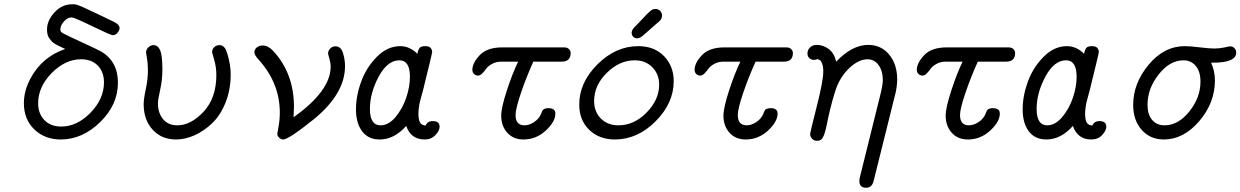

<svg xmlns="http://www.w3.org/2000/svg" viewBox="-20 -654 5860 907"><path d="M92.8 -167Q92.8 -242.2 144.3 -316.2Q195.8 -390.1 288.1 -422.9Q285.2 -423.8 272.5 -429.9Q259.8 -436 254.9 -438.5Q250 -440.9 239.5 -447Q229 -453.1 224.1 -459Q219.2 -464.8 213.1 -472.9Q207 -481 204.6 -491.5Q202.1 -502 202.1 -514.2Q202.1 -557.1 237.5 -595.5Q272.9 -633.8 320.8 -633.8Q325.7 -633.8 328.9 -633.8Q332 -633.8 335.4 -633.3Q338.9 -632.8 343.5 -631.3Q348.1 -629.9 353 -627.9Q357.9 -626 366.5 -622.6Q375 -619.1 383.1 -615Q391.1 -610.8 405.5 -604.5Q419.9 -598.1 434.1 -591.1Q448.2 -584 471.2 -573.5Q494.1 -563 516.1 -551.8Q544.9 -538.6 544.9 -521Q544.9 -511.2 535.4 -499.5Q525.9 -487.8 513.2 -487.8H512.2Q503.4 -487.8 416.7 -529.8Q330.1 -571.8 318.8 -571.8Q298.8 -571.8 282 -552.5Q265.1 -533.2 265.1 -516.1Q265.1 -507.3 269 -502.9Q272.9 -498 313.5 -479Q354 -460 399.4 -439Q444.8 -418 457 -411.1Q537.1 -364.3 537.1 -263.2Q537.1 -159.2 453.1 -77.1Q369.1 4.9 267.1 4.9Q191.9 4.9 142.3 -42.5Q92.8 -89.8 92.8 -167ZM160.2 -166Q160.2 -117.2 189.7 -86.7Q219.2 -56.2 269 -56.2Q344.2 -56.2 407.7 -121.6Q471.2 -187 471.2 -265.1Q471.2 -314 442.1 -344Q413.1 -374 362.8 -374Q288.6 -374 224.4 -309.1Q160.2 -244.1 160.2 -166Z M658.7 -162.1Q658.7 -187 668.7 -232.9Q678.7 -278.8 678.7 -321.8Q678.7 -355 674.3 -379.4Q669.9 -403.8 669.9 -405.8Q669.9 -419.9 680.9 -430.4Q691.9 -440.9 705.1 -440.9Q726.1 -440.9 736.6 -416.5Q747.1 -392.1 747.1 -325.2Q747.1 -276.4 736.6 -229.7Q726.1 -183.1 726.1 -165Q726.1 -121.1 750 -91.6Q773.9 -62 817.9 -62Q881.8 -62 941.9 -126.5Q1002 -190.9 1002 -299.8Q1002 -336.9 991.9 -370.8Q981.9 -404.8 981.9 -407.2Q981.9 -421.4 991.9 -431.2Q1002 -440.9 1017.1 -440.9Q1028.3 -440.9 1036.1 -433.8Q1043.9 -426.8 1046.4 -420.4Q1048.8 -414.1 1054.7 -397.9Q1069.8 -346.2 1069.8 -303.2Q1069.8 -230 1045.4 -169.4Q1021 -108.9 982.4 -72Q943.8 -35.2 899.4 -15.1Q855 4.9 812 4.9Q743.2 4.9 700.9 -41.5Q658.7 -87.9 658.7 -162.1Z M1181.6 -405.8Q1181.6 -420.9 1193.1 -429.9Q1204.6 -439 1220.7 -439Q1246.6 -439 1270 -414.1Q1369.1 -307.1 1368.7 -147.9Q1368.7 -131.8 1366.7 -100.1Q1541.5 -224.1 1542 -338.9Q1542 -356.9 1535.9 -377.4Q1529.8 -397.9 1529.8 -401.9Q1529.8 -414.1 1539.8 -424.6Q1549.8 -435.1 1564 -435.1H1564.9Q1590.8 -435.1 1600.3 -403.6Q1609.9 -372.1 1609.9 -341.8Q1609.9 -212.9 1466.8 -94.2Q1343.8 4.9 1317.9 4.9Q1308.1 4.9 1299.1 -3.2Q1290 -11.2 1290 -22Q1290 -25.9 1295.9 -56.9Q1301.8 -87.9 1301.8 -121.1Q1301.8 -261.2 1202.6 -371.1Q1181.6 -394.5 1181.6 -405.8Z M1661.6 -137.2Q1661.6 -201.2 1686.3 -268.6Q1710.9 -335.9 1760.7 -386Q1810.5 -436 1870.6 -436Q1915.5 -436 1951.7 -399.9Q1955.6 -419.9 1962.6 -428Q1969.7 -436 1988.8 -436Q2007.8 -436 2014.6 -427Q2021.5 -418 2021.5 -409.2Q2021.5 -404.3 2011 -361.1Q2000.5 -317.9 1990.5 -277.3Q1980.5 -236.8 1980.5 -235.8Q1978.5 -229 1973.1 -208.5Q1967.8 -188 1964.8 -177.5Q1961.9 -167 1959.2 -148.9Q1956.5 -130.9 1956.5 -113.8Q1957.5 -84 1965.6 -73Q1973.6 -62 1990.7 -61Q1999.5 -82 2023.9 -82Q2057.1 -82 2056.6 -55.2Q2056.6 -37.1 2037.1 -16.1Q2017.6 4.9 1985.8 4.9Q1920.9 4.9 1898.9 -59.1Q1841.8 4.9 1773.9 4.9Q1719.7 4.9 1690.7 -33.7Q1661.6 -72.3 1661.6 -137.2ZM1727.5 -139.2Q1727.5 -62 1777.8 -62Q1815.9 -62 1848.9 -101.6Q1881.8 -141.1 1899.2 -193.1Q1916.5 -245.1 1916.5 -291Q1916.5 -369.1 1866.7 -369.1Q1810.5 -369.1 1769 -292.2Q1727.5 -215.3 1727.5 -139.2Z M2211.4 -324.2Q2211.4 -356.4 2246.1 -393.3Q2280.8 -430.2 2353.5 -430.2H2643.6Q2660.6 -430.2 2668.2 -421.6Q2675.8 -413.1 2675.8 -403.8Q2675.8 -362.8 2633.8 -362.8H2499.5Q2464.4 -284.7 2439.9 -211.9Q2415.5 -139.2 2415.5 -110.8Q2415.5 -62 2457.5 -62Q2479.5 -62 2502.4 -76.9Q2525.4 -91.8 2535.6 -115.2L2537.6 -120.1Q2539.6 -125 2540 -126.5Q2540.5 -127.9 2543.5 -132.6Q2546.4 -137.2 2549.6 -138.7Q2552.7 -140.1 2558.1 -141.6Q2563.5 -143.1 2569.8 -143.1Q2604 -143.1 2603.5 -117.2Q2603.5 -79.1 2558.1 -37.1Q2512.7 4.9 2452.6 4.9Q2404.8 4.9 2376.2 -27.1Q2347.7 -59.1 2347.7 -107.9Q2347.7 -145 2374.5 -227.1Q2401.4 -309.1 2427.7 -362.8H2348.6Q2323.7 -362.8 2304.7 -352.3Q2285.6 -341.8 2277.1 -329.8Q2268.6 -317.9 2258.5 -307.4Q2248.5 -296.9 2238.8 -296.9Q2227.5 -296.9 2219.5 -304.4Q2211.4 -312 2211.4 -324.2Z M2716.3 -160.2Q2716.3 -264.2 2802.5 -350.1Q2888.7 -436 2995.6 -436Q3070.8 -436 3116.7 -388.9Q3162.6 -341.8 3162.6 -270Q3162.6 -167 3077.1 -81.1Q2991.7 4.9 2884.3 4.9Q2811 4.9 2763.7 -40.5Q2716.3 -85.9 2716.3 -160.2ZM2786.6 -176.8Q2786.6 -126 2818.6 -94Q2850.6 -62 2901.4 -62Q2975.6 -62 3034.7 -122.6Q3093.8 -183.1 3093.8 -253.9Q3093.8 -303.7 3061.5 -336.4Q3029.3 -369.1 2978.5 -369.1Q2906.7 -369.1 2846.7 -310.1Q2786.6 -251 2786.6 -176.8ZM2963.9 -499Q2963.9 -512.2 2977.5 -525.9Q2988.8 -537.1 3000.2 -549.1Q3011.7 -561 3018.1 -568.1Q3024.4 -575.2 3031.5 -582.5Q3038.6 -589.8 3042.7 -593.5Q3046.9 -597.2 3051.3 -601.1Q3055.7 -605 3058.1 -606.4Q3060.5 -607.9 3063.5 -609.4Q3066.4 -610.8 3069.1 -611.3Q3071.8 -611.8 3075.7 -611.8Q3088.9 -611.8 3098.1 -603Q3107.4 -594.2 3107.4 -580.1Q3107.4 -565.9 3095.5 -554.4Q3083.5 -543 3013.7 -482.9Q3001.5 -473.1 2989.7 -473.1Q2978.5 -473.1 2971.2 -480.5Q2963.9 -487.8 2963.9 -499Z M3261.2 -324.2Q3261.2 -356.4 3295.9 -393.3Q3330.6 -430.2 3403.3 -430.2H3693.4Q3710.4 -430.2 3718 -421.6Q3725.6 -413.1 3725.6 -403.8Q3725.6 -362.8 3683.6 -362.8H3549.3Q3514.2 -284.7 3489.7 -211.9Q3465.3 -139.2 3465.3 -110.8Q3465.3 -62 3507.3 -62Q3529.3 -62 3552.2 -76.9Q3575.2 -91.8 3585.4 -115.2L3587.4 -120.1Q3589.4 -125 3589.8 -126.5Q3590.3 -127.9 3593.3 -132.6Q3596.2 -137.2 3599.4 -138.7Q3602.5 -140.1 3607.9 -141.6Q3613.3 -143.1 3619.6 -143.1Q3653.8 -143.1 3653.3 -117.2Q3653.3 -79.1 3607.9 -37.1Q3562.5 4.9 3502.4 4.9Q3454.6 4.9 3426 -27.1Q3397.5 -59.1 3397.5 -107.9Q3397.5 -145 3424.3 -227.1Q3451.2 -309.1 3477.5 -362.8H3398.4Q3373.5 -362.8 3354.5 -352.3Q3335.4 -341.8 3326.9 -329.8Q3318.4 -317.9 3308.3 -307.4Q3298.3 -296.9 3288.6 -296.9Q3277.3 -296.9 3269.3 -304.4Q3261.2 -312 3261.2 -324.2Z M3794.4 -401.9Q3794.4 -418 3806.4 -429.9Q3818.4 -441.9 3838.4 -441.9Q3868.2 -441.9 3894.3 -422.9Q3920.4 -403.8 3930.2 -362.8Q4005.4 -441.9 4081.5 -441.9Q4142.6 -441.9 4180.4 -396Q4218.3 -350.1 4218.3 -278.8Q4218.3 -262.7 4215.8 -244.4Q4213.4 -226.1 4210.4 -214.1Q4207.5 -202.1 4202.4 -182.6Q4197.3 -163.1 4195.3 -153.8L4107.4 199.2Q4099.6 233.4 4071.3 232.9Q4039.1 232.9 4039.6 200.2Q4039.6 195.3 4041.5 185.1L4137.2 -200.2Q4150.4 -252 4150.4 -274.9Q4150.4 -318.8 4130.4 -346.4Q4110.4 -374 4078.1 -374Q4035.2 -374 3990.2 -330.6Q3945.3 -287.1 3925.3 -222.2Q3912.1 -181.2 3901.6 -137.7Q3891.1 -94.2 3886.7 -70.1Q3882.3 -45.9 3875.7 -25.4Q3869.1 -4.9 3861.3 3.2Q3853.5 11.2 3839.4 11.2Q3825.2 11.2 3816.2 1.2Q3807.1 -8.8 3807.1 -20Q3807.1 -28.8 3838.1 -150.4Q3869.1 -272 3869.1 -315.9Q3869.1 -338.9 3863.8 -353Q3858.4 -367.2 3854.2 -369.1Q3850.1 -371.1 3842.3 -375Q3834.5 -371.1 3825.2 -371.1Q3812 -371.1 3803.2 -379.4Q3794.4 -387.7 3794.4 -401.9Z M4311 -324.2Q4311 -356.4 4345.7 -393.3Q4380.4 -430.2 4453.1 -430.2H4743.2Q4760.3 -430.2 4767.8 -421.6Q4775.4 -413.1 4775.4 -403.8Q4775.4 -362.8 4733.4 -362.8H4599.1Q4564 -284.7 4539.6 -211.9Q4515.1 -139.2 4515.1 -110.8Q4515.1 -62 4557.1 -62Q4579.1 -62 4602.1 -76.9Q4625 -91.8 4635.3 -115.2L4637.2 -120.1Q4639.2 -125 4639.6 -126.5Q4640.1 -127.9 4643.1 -132.6Q4646 -137.2 4649.2 -138.7Q4652.3 -140.1 4657.7 -141.6Q4663.1 -143.1 4669.4 -143.1Q4703.6 -143.1 4703.1 -117.2Q4703.1 -79.1 4657.7 -37.1Q4612.3 4.9 4552.2 4.9Q4504.4 4.9 4475.8 -27.1Q4447.3 -59.1 4447.3 -107.9Q4447.3 -145 4474.1 -227.1Q4501 -309.1 4527.3 -362.8H4448.2Q4423.3 -362.8 4404.3 -352.3Q4385.3 -341.8 4376.7 -329.8Q4368.2 -317.9 4358.2 -307.4Q4348.1 -296.9 4338.4 -296.9Q4327.1 -296.9 4319.1 -304.4Q4311 -312 4311 -324.2Z M4811 -137.2Q4811 -201.2 4835.7 -268.6Q4860.4 -335.9 4910.2 -386Q4960 -436 5020 -436Q5064.9 -436 5101.1 -399.9Q5105 -419.9 5112.1 -428Q5119.1 -436 5138.2 -436Q5157.2 -436 5164.1 -427Q5170.9 -418 5170.9 -409.2Q5170.9 -404.3 5160.4 -361.1Q5149.9 -317.9 5139.9 -277.3Q5129.9 -236.8 5129.9 -235.8Q5127.9 -229 5122.6 -208.5Q5117.2 -188 5114.3 -177.5Q5111.3 -167 5108.6 -148.9Q5106 -130.9 5106 -113.8Q5106.9 -84 5115 -73Q5123 -62 5140.1 -61Q5148.9 -82 5173.3 -82Q5206.5 -82 5206.1 -55.2Q5206.1 -37.1 5186.5 -16.1Q5167 4.9 5135.3 4.9Q5070.3 4.9 5048.3 -59.1Q4991.2 4.9 4923.3 4.9Q4869.1 4.9 4840.1 -33.7Q4811 -72.3 4811 -137.2ZM4877 -139.2Q4877 -62 4927.2 -62Q4965.3 -62 4998.3 -101.6Q5031.2 -141.1 5048.6 -193.1Q5065.9 -245.1 5065.9 -291Q5065.9 -369.1 5016.1 -369.1Q4960 -369.1 4918.5 -292.2Q4877 -215.3 4877 -139.2Z M5333 -158.2Q5333 -260.3 5406 -348.1Q5479 -436 5577.1 -436Q5601.1 -436 5647 -430.4Q5692.9 -424.8 5715.8 -424.8Q5741.7 -424.8 5764.4 -429.9Q5787.1 -435.1 5791 -435.1Q5803.2 -435.1 5811.5 -426.5Q5819.8 -418 5819.8 -405.8Q5819.8 -357.9 5710 -357.9H5701.2Q5719.2 -318.8 5719.2 -273.9Q5719.2 -168 5645 -81.5Q5570.8 4.9 5478 4.9Q5413.1 4.9 5373 -40.8Q5333 -86.4 5333 -158.2ZM5400.9 -160.2Q5400.9 -112.3 5422.9 -87.2Q5444.8 -62 5481 -62Q5545.9 -62 5598.4 -127.4Q5650.9 -192.9 5650.9 -268.1Q5650.9 -316.9 5628.4 -343Q5606 -369.1 5570.8 -369.1Q5505.9 -369.1 5453.4 -302.2Q5400.9 -235.4 5400.9 -160.2Z"/></svg>

Font: CMU Typewriter Text
Style: Italic
Weight: 500
Italic angle: -14.04°
Version: Version 0.7.0